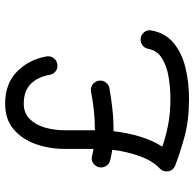

<svg xmlns="http://www.w3.org/2000/svg" viewBox="-24 -710 763 755"><g transform="rotate(-90 357.5 -332.5)"><path d="M77.6 -325.2Q81.1 -339.4 93.3 -347.7Q105.5 -356 121.6 -352.1Q134.8 -348.6 149.4 -346.2V-458.5Q149.4 -520 168.5 -573.7Q187.5 -627.4 226.8 -660.6Q266.1 -693.8 327.1 -693.8Q406.2 -693.8 453.6 -647Q501 -600.1 513.2 -530.8Q515.6 -514.6 506.6 -502.9Q497.6 -491.2 483.9 -488.8Q467.8 -485.8 455.6 -494.6Q443.4 -503.4 440.9 -518.1Q433.1 -564.5 405.5 -592.5Q377.9 -620.6 327.1 -620.6Q290.5 -620.6 267.3 -597.4Q244.1 -574.2 233.4 -537.4Q222.7 -500.5 222.7 -458.5V-340.8Q223.6 -340.8 224.6 -340.8Q264.2 -340.8 303 -345.2Q341.8 -349.6 374.5 -356Q390.6 -358.9 402.1 -350.3Q413.6 -341.8 417 -328.6Q420.9 -312.5 412.1 -299.6Q403.3 -286.6 388.2 -283.7Q352.5 -277.3 310.5 -272.5Q268.6 -267.6 224.6 -267.6Q221.7 -267.6 219.2 -267.6Q212.9 -212.9 197.8 -163.1Q182.6 -113.3 158.2 -75.7Q196.3 -62.5 242.2 -53.2Q288.1 -43.9 346.7 -43.9Q389.6 -43.9 432.4 -51Q475.1 -58.1 505.9 -77.1Q536.6 -96.2 543 -131.3Q545.4 -144.5 556.2 -153.1Q566.9 -161.6 580.6 -161.1Q596.2 -160.6 607.4 -148.2Q618.7 -135.7 615.2 -118.2Q605 -62.5 564.9 -30.3Q524.9 2 467.5 15.6Q410.2 29.3 346.7 29.3Q261.7 29.3 197 11.5Q132.3 -6.3 84.5 -24.9Q61 -34.7 61 -59.1Q61 -75.2 72.8 -85.9Q102.5 -113.8 120.8 -164.3Q139.2 -214.8 146 -272.5Q124 -275.9 104 -280.8Q89.8 -284.7 82 -297.1Q74.2 -309.6 77.6 -325.2Z"/></g></svg>

Font: Mikhak Regular
Style: Regular
Weight: 400
Designer: Amin Abedi
Version: Version 3.3